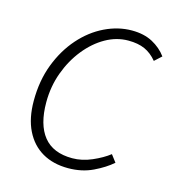

<svg xmlns="http://www.w3.org/2000/svg" viewBox="-82 -564 595 647"><g transform="rotate(15 215.0 -240.0)"><path d="M212 12Q160 12 122 -10Q84 -32 63 -74.5Q42 -117 42 -178Q42 -248 64 -305.5Q86 -363 123 -405Q160 -447 206.5 -469.5Q253 -492 301 -492Q343 -492 373 -476Q403 -460 422 -434L398 -412Q379 -435 355.5 -445.5Q332 -456 298 -456Q257 -456 219 -434.5Q181 -413 150.5 -375Q120 -337 102 -288Q84 -239 84 -184Q84 -106 117 -65Q150 -24 217 -24Q251 -24 285.5 -39Q320 -54 343 -72L362 -47Q337 -25 298.5 -6.5Q260 12 212 12Z"/></g></svg>

Font: Source Sans 3 Light
Style: Italic
Weight: 300
Italic angle: -11°
Designer: Paul D. Hunt
Foundry: Adobe
Version: Version 3.046;hotconv 1.0.118;makeotfexe 2.5.65603